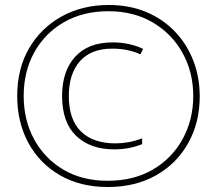

<svg xmlns="http://www.w3.org/2000/svg" viewBox="-20 -835 870 770"><path d="M412 -85Q302 -85 220 -132.5Q138 -180 93.5 -262.5Q49 -345 49 -450Q49 -560 97 -642Q145 -724 228 -769.5Q311 -815 416 -815Q499 -815 566 -787Q633 -759 681 -709Q729 -659 755 -592.5Q781 -526 781 -448Q781 -344 735 -261.5Q689 -179 606 -132Q523 -85 412 -85ZM412 -110Q516 -110 593 -155Q670 -200 712.5 -277.5Q755 -355 755 -450Q755 -545 712.5 -622Q670 -699 593.5 -744.5Q517 -790 414 -790Q314 -790 237.5 -746.5Q161 -703 118 -626Q75 -549 75 -450Q75 -354 116.5 -277Q158 -200 233.5 -155Q309 -110 412 -110ZM438 -236Q342 -236 285.5 -290Q229 -344 229 -450Q229 -550 281.5 -607.5Q334 -665 432 -665Q467 -665 498 -658Q529 -651 554 -639L543 -617Q520 -628 491 -634Q462 -640 431 -640Q345 -640 300.5 -589.5Q256 -539 256 -450Q256 -355 305 -307.5Q354 -260 443 -260Q468 -260 494 -264.5Q520 -269 550 -280V-257Q499 -236 438 -236Z"/></svg>

Font: Noto Sans Kannada UI ExtraCondensed Thin
Style: Regular
Weight: 100
Width: 2
Designer: Jelle Bosma - Monotype Design Team
Foundry: Monotype Imaging Inc.
Version: Version 2.005; ttfautohint (v1.8.4.7-5d5b)